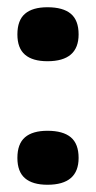

<svg xmlns="http://www.w3.org/2000/svg" viewBox="-20 -521 265 530"><path d="M111 -11Q70 -11 49 -29Q28 -47 28 -85Q28 -124 49 -142Q70 -160 111 -160Q154 -160 175.5 -142Q197 -124 197 -85Q197 -11 111 -11ZM111 -352Q70 -352 49 -370Q28 -388 28 -426Q28 -465 49 -483Q70 -501 111 -501Q154 -501 175.5 -483Q197 -465 197 -426Q197 -352 111 -352Z"/></svg>

Font: Bricolage Grotesque 96pt ExtraBold SemiBold
Style: Regular
Weight: 600
Version: Version 1.001;gftools[0.9.33.dev8+g029e19f]